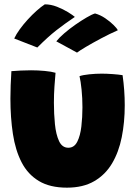

<svg xmlns="http://www.w3.org/2000/svg" viewBox="-20 -833 629 885"><path d="M346.5 -482Q362.5 -487.5 391.8 -490.5Q421 -493.5 448.5 -493.5Q471.5 -493.5 499.2 -491.5Q527 -489.5 545 -486.5Q550 -451.5 552.5 -416.8Q555 -382 555 -348Q555 -269.5 541.2 -200.8Q527.5 -132 496.5 -79.8Q465.5 -27.5 414.2 2.2Q363 32 288.5 32Q210 32 159 1.2Q108 -29.5 79.5 -85Q51 -140.5 39.5 -215.5Q28 -290.5 28 -378.5Q28 -409 29.2 -440.8Q30.5 -472.5 32.5 -505Q49 -506.5 75.2 -507.8Q101.5 -509 123 -509Q154.5 -509 186.2 -506Q218 -503 236 -497.5Q233.5 -470.5 231 -434.2Q228.5 -398 228.5 -359.5Q228.5 -308.5 233.2 -260.8Q238 -213 252.2 -182.5Q266.5 -152 295 -152Q322 -152 336 -179.5Q350 -207 355 -249.8Q360 -292.5 360 -338Q360 -381 356 -420Q352 -459 346.5 -482ZM186.5 -813Q214.5 -813 243 -801.8Q271.5 -790.5 293.8 -776.8Q316 -763 325 -755Q301 -738.5 280.2 -723.8Q259.5 -709 239.8 -693.5Q220 -678 198.8 -658.8Q177.5 -639.5 152 -614L45.5 -655.5Q54.5 -675 71 -697.8Q87.5 -720.5 107.8 -742.8Q128 -765 148.8 -783.5Q169.5 -802 186.5 -813ZM418 -771Q443 -764 465.2 -748.8Q487.5 -733.5 503.2 -718Q519 -702.5 523 -693.5Q485.5 -677 446 -656Q406.5 -635 376.2 -617Q346 -599 335 -590.5L239.5 -642.5Q253 -659.5 276.5 -679.8Q300 -700 327.2 -719Q354.5 -738 378.8 -752.2Q403 -766.5 418 -771Z"/></svg>

Font: Grandstander Thin Black
Style: Regular
Weight: 900
Version: Version 1.200